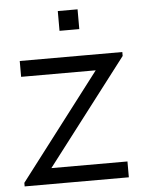

<svg xmlns="http://www.w3.org/2000/svg" viewBox="-53 -783 636 827"><g transform="rotate(-5 265.0 -370.0)"><path d="M313.5 -654.5H228V-740H313.5ZM470.5 0H20V-15.5L368.5 -471.5H46V-540H489.5V-523L141.5 -68.5H470.5Z"/></g></svg>

Font: CCSD_manrope
Style: Regular
Weight: 400
Designer: Mikhail Sharanda
Foundry: Mikhail Sharanda
Version: Version 4.503